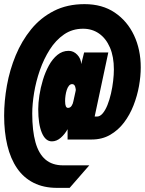

<svg xmlns="http://www.w3.org/2000/svg" viewBox="-21 -731 701 929"><path d="M255 178Q190 178 141.5 153.5Q93 129 61.5 83Q30 37 14.5 -27.5Q-1 -92 -1 -171Q-1 -242 12.5 -317.5Q26 -393 55 -463Q84 -533 129.5 -589Q175 -645 239.5 -678Q304 -711 388 -711Q474 -711 534.5 -670Q595 -629 627.5 -560Q660 -491 660 -405Q660 -362 651.5 -314.5Q643 -267 625 -221Q607 -175 579 -138Q551 -101 512 -78.5Q473 -56 423 -56H306V-106Q293 -82 273 -64.5Q253 -47 230 -47Q199 -47 181.5 -88.5Q164 -130 164 -203Q164 -232 169.5 -269Q175 -306 186.5 -344Q198 -382 215.5 -414Q233 -446 257 -465.5Q281 -485 311 -485Q335 -485 353 -466Q371 -447 372 -421L386 -477H503L437 -167H448Q463 -167 476 -182.5Q489 -198 499 -223Q509 -248 516 -278.5Q523 -309 526.5 -339.5Q530 -370 530 -395Q530 -457 511 -501Q492 -545 458.5 -568.5Q425 -592 381 -592Q329 -592 289 -564.5Q249 -537 220 -491.5Q191 -446 172 -391.5Q153 -337 144 -282Q135 -227 135 -181Q135 -99 150.5 -43Q166 13 199 41Q232 69 284 69H411L316 178ZM308 -209Q319 -209 325.5 -219Q332 -229 334 -241L345 -291Q347 -298 343 -311Q339 -324 328 -324Q319 -324 312.5 -316Q306 -308 302 -295.5Q298 -283 296 -269Q294 -255 294 -242Q294 -225 297.5 -217Q301 -209 308 -209Z"/></svg>

Font: Azeret Mono Thin Black
Style: Italic
Weight: 900
Italic angle: -12°
Version: Version 1.002